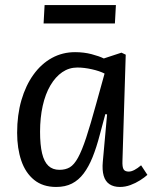

<svg xmlns="http://www.w3.org/2000/svg" viewBox="-20 -728 611 762"><path d="M466 -90Q465 -65 470.5 -56Q476 -47 491 -47Q501 -47 513.5 -53.5Q526 -60 540 -72L565 -34Q554 -24 536 -12.5Q518 -1 497.5 6.5Q477 14 456 14Q431 14 414.5 3Q398 -8 391.5 -30.5Q385 -53 388 -86L405 -274L398 -275L376 -193Q363 -143 347.5 -104.5Q332 -66 312 -39.5Q292 -13 265.5 0.5Q239 14 203 14Q150 14 115.5 -14Q81 -42 64.5 -90.5Q48 -139 48 -201Q48 -272 65 -330.5Q82 -389 113 -432Q144 -475 186 -498Q228 -521 278 -521Q313 -521 343.5 -513Q374 -505 392 -496L462 -519L479 -511ZM216 -54Q240 -54 257 -64Q274 -74 289.5 -102Q305 -130 322 -181.5Q339 -233 362 -317L395 -436Q376 -446 345 -453Q314 -460 287 -460Q254 -460 227 -441.5Q200 -423 180 -389Q160 -355 149.5 -308Q139 -261 139 -205Q139 -153 147 -119.5Q155 -86 172 -70Q189 -54 216 -54ZM157 -708H440L436 -635H153Z"/></svg>

Font: Literata
Style: Italic
Weight: 400
Italic angle: -2°
Designer: Latin by Veronika Burian and Jose Scaglione. Greek by Irene Vlachou. Cyrillic by Vera Evstafieva
Foundry: TypeTogether
Version: Version 3.103;gftools[0.9.29]